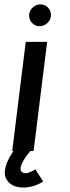

<svg xmlns="http://www.w3.org/2000/svg" viewBox="-20 -692 323 880"><path d="M134 0H36L98 -500H196ZM161 -572Q140 -572 125.5 -588.5Q111 -605 114 -628Q116 -645 131 -658.5Q146 -672 165 -672Q187 -672 201.5 -655.5Q216 -639 213 -617Q211 -598 195.5 -585Q180 -572 161 -572ZM178 140Q146 160 112.5 165.5Q79 171 51.5 162.5Q24 154 11 132Q-4 109 6 71.5Q16 34 51 -13L126 -8Q111 9 97.5 28Q84 47 77.5 64.5Q71 82 77 93Q88 106 107 100.5Q126 95 142 84Z"/></svg>

Font: Kulim Park SemiBold
Style: Italic
Weight: 600
Italic angle: -8°
Designer: Noponies / Dale Sattler
Foundry: Noponies
Version: Version 1.000; ttfautohint (v1.8.3)